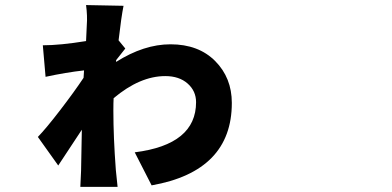

<svg xmlns="http://www.w3.org/2000/svg" viewBox="-20 -683 1540 755"><path d="M436.5 -446.3V-439.5Q545.9 -508.8 650.4 -508.8Q760.7 -508.8 826.2 -442.9Q891.6 -377 891.6 -278.3Q891.6 -9.8 576.2 45.9L509.8 -84Q751 -114.3 751 -281.2Q751 -325.2 717.8 -354.5Q684.6 -383.8 629.9 -383.8Q530.3 -383.8 426.8 -296.9Q425.8 -280.3 425.8 -248Q425.8 -143.6 435.5 -14.6Q435.5 -13.7 442.4 51.8H295.9Q298.8 -6.8 298.8 -11.7Q299.8 -58.6 301.8 -172.9Q216.8 -43.9 209 -32.2L128.9 -144.5Q161.1 -177.7 216.3 -249.5Q271.5 -321.3 308.6 -377L310.5 -406.2Q240.2 -398.4 159.2 -380.9L148.4 -504.9Q215.8 -504.9 318.4 -521.5L321.3 -584Q324.2 -620.1 318.4 -663.1L465.8 -660.2Q457 -617.2 446.3 -524.4L472.7 -492.2Q447.3 -460.9 436.5 -446.3Z"/></svg>

Font: Bpmf Zihi Sans Heavy
Style: Heavy
Weight: 900
Foundry: But Ko
Version: Version 1.320